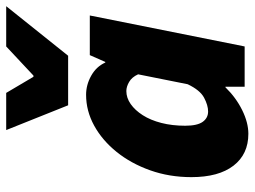

<svg xmlns="http://www.w3.org/2000/svg" viewBox="-121 -689 822 620"><g transform="rotate(-90 290.0 -379.0)"><path d="M168 12Q102 12 65 -36Q28 -84 28 -172Q28 -243 50 -305Q72 -367 109.5 -413.5Q147 -460 194.5 -486Q242 -512 294 -512Q326 -512 355.5 -495.5Q385 -479 398 -450H400L422 -500H550L450 0H320V-62H318Q285 -28 244.5 -8Q204 12 168 12ZM240 -118Q260 -118 284.5 -131Q309 -144 328 -184L360 -344Q351 -364 335.5 -373Q320 -382 306 -382Q284 -382 264 -368Q244 -354 228 -329Q212 -304 203 -269Q194 -234 194 -192Q194 -153 206.5 -135.5Q219 -118 240 -118ZM260 -570 180 -770H300L352 -682H356L450 -770H580L420 -570Z"/></g></svg>

Font: Source Sans 3 ExtraLight Black
Style: Italic
Weight: 900
Italic angle: -11°
Version: Version 3.052;hotconv 1.1.0;makeotfexe 2.6.0